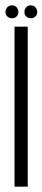

<svg xmlns="http://www.w3.org/2000/svg" viewBox="-40 -700 159 720"><path d="M14.5 0H64V-600H14.5ZM5 -631.5Q15 -631.5 22 -638.2Q29 -645 29 -655Q29 -665.5 22 -672.8Q15 -680 5 -680Q-5.5 -680 -12.5 -672.8Q-19.5 -665.5 -19.5 -655Q-19.5 -645 -12.5 -638.2Q-5.5 -631.5 5 -631.5ZM75 -631.5Q86 -631.5 92.8 -638.2Q99.5 -645 99.5 -655Q99.5 -665.5 92.8 -672.8Q86 -680 75 -680Q65 -680 58.2 -672.8Q51.5 -665.5 51.5 -655Q51.5 -645 58.2 -638.2Q65 -631.5 75 -631.5Z"/></svg>

Font: Anybody UltraCondensed Light
Style: Regular
Weight: 300
Width: 1
Version: Version 1.113;gftools[0.9.25]